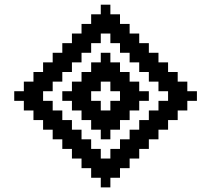

<svg xmlns="http://www.w3.org/2000/svg" viewBox="-20 -812 915 832"><path d="M250 -416.7H291.7V-375H250ZM291.7 -458.3H333.3V-416.7H291.7ZM333.3 -500H375V-458.3H333.3ZM375 -541.7H416.7V-500H375ZM416.7 -583.3H458.3V-541.7H416.7ZM458.3 -541.7H500V-500H458.3ZM500 -500H541.7V-458.3H500ZM541.7 -458.3H583.3V-416.7H541.7ZM583.3 -416.7H625V-375H583.3ZM541.7 -375H583.3V-333.3H541.7ZM500 -333.3H541.7V-291.7H500ZM458.3 -291.7H500V-250H458.3ZM416.7 -250H458.3V-208.3H416.7ZM375 -291.7H416.7V-250H375ZM333.3 -333.3H375V-291.7H333.3ZM291.7 -375H333.3V-333.3H291.7ZM41.7 -416.7H83.3V-375H41.7ZM83.3 -458.3H125V-416.7H83.3ZM125 -500H166.7V-458.3H125ZM125 -333.3H166.7V-291.7H125ZM83.3 -375H125V-333.3H83.3ZM166.7 -541.7H208.3V-500H166.7ZM208.3 -583.3H250V-541.7H208.3ZM250 -625H291.7V-583.3H250ZM291.7 -666.7H333.3V-625H291.7ZM333.3 -708.3H375V-666.7H333.3ZM375 -750H416.7V-708.3H375ZM416.7 -791.7H458.3V-750H416.7ZM166.7 -291.7H208.3V-250H166.7ZM208.3 -250H250V-208.3H208.3ZM250 -208.3H291.7V-166.7H250ZM291.7 -166.7H333.3V-125H291.7ZM333.3 -125H375V-83.3H333.3ZM375 -83.3H416.7V-41.7H375ZM416.7 -41.7H458.3V0H416.7ZM458.3 -83.3H500V-41.7H458.3ZM500 -125H541.7V-83.3H500ZM541.7 -166.7H583.3V-125H541.7ZM583.3 -208.3H625V-166.7H583.3ZM625 -250H666.7V-208.3H625ZM666.7 -291.7H708.3V-250H666.7ZM708.3 -333.3H750V-291.7H708.3ZM750 -375H791.7V-333.3H750ZM791.7 -416.7H833.3V-375H791.7ZM666.7 -541.7H708.3V-500H666.7ZM708.3 -500H750V-458.3H708.3ZM750 -458.3H791.7V-416.7H750ZM625 -583.3H666.7V-541.7H625ZM583.3 -625H625V-583.3H583.3ZM541.7 -666.7H583.3V-625H541.7ZM500 -708.3H541.7V-666.7H500ZM458.3 -750H500V-708.3H458.3ZM83.3 -416.7H125V-375H83.3ZM125 -375H166.7V-333.3H125ZM166.7 -333.3H208.3V-291.7H166.7ZM208.3 -291.7H250V-250H208.3ZM250 -250H291.7V-208.3H250ZM291.7 -208.3H333.3V-166.7H291.7ZM333.3 -166.7H375V-125H333.3ZM375 -125H416.7V-83.3H375ZM416.7 -83.3H458.3V-41.7H416.7ZM458.3 -125H500V-83.3H458.3ZM500 -166.7H541.7V-125H500ZM541.7 -208.3H583.3V-166.7H541.7ZM583.3 -250H625V-208.3H583.3ZM625 -291.7H666.7V-250H625ZM666.7 -333.3H708.3V-291.7H666.7ZM708.3 -375H750V-333.3H708.3ZM750 -416.7H791.7V-375H750ZM708.3 -458.3H750V-416.7H708.3ZM666.7 -500H708.3V-458.3H666.7ZM625 -541.7H666.7V-500H625ZM583.3 -583.3H625V-541.7H583.3ZM541.7 -625H583.3V-583.3H541.7ZM500 -666.7H541.7V-625H500ZM458.3 -708.3H500V-666.7H458.3ZM416.7 -750H458.3V-708.3H416.7ZM375 -708.3H416.7V-666.7H375ZM333.3 -666.7H375V-625H333.3ZM291.7 -625H333.3V-583.3H291.7ZM250 -583.3H291.7V-541.7H250ZM208.3 -541.7H250V-500H208.3ZM166.7 -500H208.3V-458.3H166.7ZM125 -458.3H166.7V-416.7H125ZM291.7 -416.7H333.3V-375H291.7ZM333.3 -458.3H375V-416.7H333.3ZM375 -500H416.7V-458.3H375ZM416.7 -541.7H458.3V-500H416.7ZM458.3 -500H500V-458.3H458.3ZM500 -458.3H541.7V-416.7H500ZM541.7 -416.7H583.3V-375H541.7ZM500 -375H541.7V-333.3H500ZM458.3 -333.3H500V-291.7H458.3ZM416.7 -291.7H458.3V-250H416.7ZM375 -333.3H416.7V-291.7H375ZM333.3 -375H375V-333.3H333.3ZM333.3 -416.7H375V-375H333.3ZM375 -458.3H416.7V-416.7H375ZM416.7 -500H458.3V-458.3H416.7ZM458.3 -458.3H500V-416.7H458.3ZM500 -416.7H541.7V-375H500ZM458.3 -375H500V-333.3H458.3ZM416.7 -333.3H458.3V-291.7H416.7ZM375 -375H416.7V-333.3H375ZM416.7 -125H458.3V-83.3H416.7ZM375 -166.7H416.7V-125H375ZM333.3 -208.3H375V-166.7H333.3ZM291.7 -250H333.3V-208.3H291.7ZM250 -291.7H291.7V-250H250ZM208.3 -333.3H250V-291.7H208.3ZM166.7 -375H208.3V-333.3H166.7ZM125 -416.7H166.7V-375H125ZM166.7 -458.3H208.3V-416.7H166.7ZM208.3 -500H250V-458.3H208.3ZM250 -541.7H291.7V-500H250ZM291.7 -583.3H333.3V-541.7H291.7ZM333.3 -625H375V-583.3H333.3ZM375 -666.7H416.7V-625H375ZM416.7 -708.3H458.3V-666.7H416.7ZM458.3 -666.7H500V-625H458.3ZM500 -625H541.7V-583.3H500ZM541.7 -583.3H583.3V-541.7H541.7ZM583.3 -541.7H625V-500H583.3ZM625 -500H666.7V-458.3H625ZM666.7 -458.3H708.3V-416.7H666.7ZM708.3 -416.7H750V-375H708.3ZM666.7 -375H708.3V-333.3H666.7ZM625 -333.3H666.7V-291.7H625ZM583.3 -291.7H625V-250H583.3ZM541.7 -250H583.3V-208.3H541.7ZM500 -208.3H541.7V-166.7H500ZM458.3 -166.7H500V-125H458.3Z"/></svg>

Font: Yarndings 20
Style: Regular
Weight: 400
Designer: Sarah Cadigan-Fried
Version: Version 1.000; ttfautohint (v1.8.4.7-5d5b)